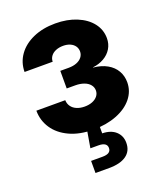

<svg xmlns="http://www.w3.org/2000/svg" viewBox="-136 -616 769 909"><g transform="rotate(-20 249.0 -161.5)"><path d="M25.2 -168.9H170.7Q171.1 -151 180.8 -137.4Q190.4 -123.7 207.8 -116.3Q225.2 -108.9 247.6 -108.9Q269.4 -108.9 286.5 -115.7Q303.6 -122.6 313.2 -134.8Q322.9 -147.1 322.9 -162.7Q322.9 -179.1 312.5 -191.8Q302.2 -204.6 283.2 -211.6Q264.3 -218.7 238.8 -218.7H196.2V-307.4H238.8Q261.5 -307.4 278.8 -314.2Q296.2 -321 305.9 -333.5Q315.6 -346.1 315.6 -361.9Q315.6 -377.2 307.3 -389.1Q298.9 -401.1 283.7 -407.7Q268.5 -414.3 248.9 -414.3Q228.2 -414.3 212 -407.6Q195.8 -401 186.6 -388.8Q177.3 -376.5 177.1 -360.3H35.4Q35.6 -408 62.6 -445.8Q89.6 -483.6 138.3 -505.1Q186.9 -526.6 249.7 -526.6Q309.9 -526.6 356.9 -507.2Q403.9 -487.9 430.3 -454.1Q456.6 -420.2 456.6 -377.6Q456.6 -348.4 442.6 -325.4Q428.6 -302.3 403.8 -288.1Q379 -273.8 347 -270V-269Q388.1 -265.3 417.1 -248.7Q446.2 -232.1 460.9 -206.2Q475.7 -180.4 475.7 -148.7Q475.7 -103.6 446.8 -68Q418 -32.4 366.1 -12.3Q314.3 7.8 248.4 7.8Q179.6 7.8 129.1 -15.8Q78.6 -39.4 52 -79.5Q25.4 -119.6 25.2 -168.9ZM187.4 143.1H245.1Q266.6 143.1 277.2 135.9Q287.9 128.7 287.9 114.4Q287.9 100.3 277.2 93.1Q266.6 85.9 245.1 85.9H204.7L222.9 -21.1H281.4V0V38.5Q324.6 39.3 349.1 61.5Q373.5 83.8 373.5 119.3Q373.5 160.7 342.9 182.4Q312.2 204.1 256.5 204.1H187.4Z"/></g></svg>

Font: Intratopia Thin
Style: Regular
Weight: 100
Designer: Rasmus Andersson
Foundry: rsms
Version: Version 3.000;Glyphs 3.2.3 (3260)